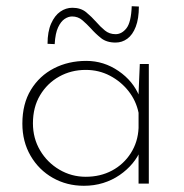

<svg xmlns="http://www.w3.org/2000/svg" viewBox="-20 -591 591 618"><path d="M250 7Q195 7 150 -18.5Q105 -44 78.5 -89.5Q52 -135 52 -193Q52 -257 79.5 -302Q107 -347 153.5 -371Q200 -395 258 -395Q314 -395 361.5 -362.5Q409 -330 429 -280L425 -267L430 -385H459V0H426V-125L433 -109Q424 -86 406.5 -65Q389 -44 365 -27.5Q341 -11 312 -2Q283 7 250 7ZM256 -22Q303 -22 340.5 -42Q378 -62 401 -98Q424 -134 426 -179V-228Q418 -267 393.5 -298Q369 -329 333.5 -347.5Q298 -366 256 -366Q209 -366 170.5 -344.5Q132 -323 109 -284.5Q86 -246 86 -194Q86 -146 109 -107Q132 -68 171 -45Q210 -22 256 -22ZM352 -454Q323 -454 305 -468.5Q287 -483 272 -500Q259 -514 245 -526Q231 -538 212 -538Q200 -538 188 -530Q176 -522 167 -503Q158 -484 156 -449L133 -450Q133 -489 144.5 -515Q156 -541 174 -553.5Q192 -566 213 -566Q240 -566 257.5 -551.5Q275 -537 290 -520Q303 -505 317.5 -493Q332 -481 352 -481Q372 -481 387 -500Q402 -519 404 -571L427 -570Q427 -531 417 -505Q407 -479 390 -466.5Q373 -454 352 -454Z"/></svg>

Font: Josefin Sans ExtraLight
Style: Regular
Weight: 250
Designer: Santiago Orozco
Foundry: Typemade
Version: Version 2.000